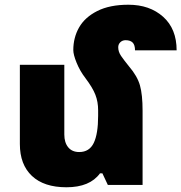

<svg xmlns="http://www.w3.org/2000/svg" viewBox="-20 -782 767 812"><path d="M583 0H436L413 -49H403Q360 10 261 10Q166 10 115 -38Q64 -86 64 -173V-508H252V-213Q252 -179 268.5 -159Q285 -139 315 -139Q358 -139 376.5 -177.5Q395 -216 395 -292V-316Q395 -351 383.5 -381Q372 -411 341 -452Q318 -482 304 -516.5Q290 -551 290 -570Q290 -623 314.5 -666Q339 -709 391.5 -735.5Q444 -762 523 -762Q613 -762 670 -711Q727 -660 727 -569H551Q551 -592 541 -602Q531 -612 511 -612Q498 -612 489 -603.5Q480 -595 480 -582Q480 -563 492 -545.5Q504 -528 525 -502Q561 -460 572 -420.5Q583 -381 583 -314Z"/></svg>

Font: Noto Sans Armenian Black
Style: Regular
Weight: 900
Designer: Monotype Design team
Foundry: Monotype Imaging Inc.
Version: Version 1.000